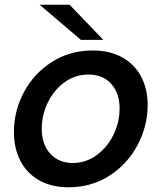

<svg xmlns="http://www.w3.org/2000/svg" viewBox="-20 -783 685 814"><path d="M39 -223Q39 -312 81 -391.5Q123 -471 199.5 -520Q276 -569 373 -569Q447 -569 499.5 -539Q552 -509 579 -457Q606 -405 606 -338Q606 -249 563.5 -168.5Q521 -88 444.5 -38.5Q368 11 271 11Q197 11 144.5 -19.5Q92 -50 65.5 -103Q39 -156 39 -223ZM487 -324Q487 -388 451.5 -427.5Q416 -467 355 -467Q299 -467 254 -434.5Q209 -402 183 -349Q157 -296 157 -237Q157 -171 193 -131.5Q229 -92 289 -92Q344 -92 389.5 -125Q435 -158 461 -211.5Q487 -265 487 -324ZM275 -763 418 -614H323L148 -763Z"/></svg>

Font: Open Sauce Sans SemiBold Italic
Style: Regular
Weight: 600
Italic angle: -10°
Designer: Alfredo Marco Pradil
Foundry: Creative Sauce Fz LLC
Version: Version 1.477